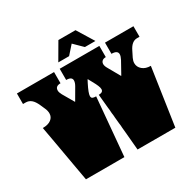

<svg xmlns="http://www.w3.org/2000/svg" viewBox="-189 -1073 1263 1263"><g transform="rotate(-30 442.5 -442.0)"><path d="M111 0 87 -135Q86 -141 85 -147Q84 -153 83 -158.5Q82 -164 81 -170L80 -175Q79 -181 78 -186.5Q77 -192 76 -198Q75 -204 74 -209L65 -260Q64 -266 63 -272Q62 -278 61 -283.5Q60 -289 59 -295L58 -300Q57 -306 56 -311.5Q55 -317 54 -323Q53 -329 52 -334L34 -434Q75 -434 97.5 -451Q120 -468 120 -496Q120 -517 110 -538L95 -572Q80 -606 62 -621Q44 -636 20 -636H0V-716H282V-631Q242 -631 242 -598Q242 -584 253 -564L303 -478H305L355 -564Q368 -586 368 -603Q368 -631 325 -631V-716H626V-631Q607 -631 597.5 -622Q588 -613 588 -599Q588 -584 600 -564L651 -474H653L703 -564Q715 -587 715 -602Q715 -631 669 -631V-716H885V-636H866Q825 -636 799 -582L777 -538Q768 -519 768 -502Q768 -473 791.5 -453Q815 -433 854 -433L790 0H503L491 -135Q490 -143 489.5 -151Q489 -159 488 -166L487 -177Q487 -182 486.5 -187.5Q486 -193 485.5 -198.5Q485 -204 484 -209L479 -260Q479 -265 478.5 -270Q478 -275 477.5 -280Q477 -285 476 -290L475 -301Q475 -307 474.5 -312.5Q474 -318 473.5 -323Q473 -328 472 -334L462 -439Q496 -439 496 -463Q496 -474 489 -491Q482 -508 468 -533L451 -564H449L438 -543Q407 -482 407 -461Q407 -448 415.5 -443.5Q424 -439 442 -439L403 0ZM338 -757 412 -884H542L620 -757H540L476 -820L420 -757Z"/></g></svg>

Font: Danfo
Style: Regular
Weight: 400
Designer: Seyi Olusanya, David Udoh, Eyiyemi Adegbite, Mirko Velimirović
Version: Version 1.000